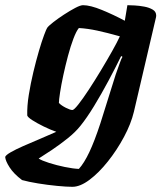

<svg xmlns="http://www.w3.org/2000/svg" viewBox="-86 -520 632 740"><path d="M193 200Q171 200 134.5 196.5Q98 193 61 187Q24 181 -1 174Q-33 150 -49 125Q-65 100 -66 85Q-64 78 -45 67Q-26 56 3.5 43Q33 30 66.5 16Q100 2 131 -12Q108 -20 82.5 -32.5Q57 -45 39 -56.5Q21 -68 19 -75Q18 -111 25 -154.5Q32 -198 42.5 -242Q53 -286 64 -323.5Q75 -361 84 -385Q93 -409 96 -413Q102 -421 120 -435Q138 -449 161 -464Q184 -479 204 -489.5Q224 -500 234 -500Q262 -500 307 -481.5Q352 -463 395 -440L405 -500Q415 -500 433 -499Q451 -498 470 -494.5Q489 -491 502.5 -483Q516 -475 516 -460Q516 -455 514 -448L430 -89Q419 -43 392 7.5Q365 58 330 102Q295 146 259 173Q223 200 193 200ZM193 -96Q199 -96 216 -117.5Q233 -139 256 -174Q279 -209 302.5 -248Q326 -287 346 -322.5Q366 -358 376 -380Q326 -394 289 -402Q252 -410 218 -412Q208 -400 197 -371Q186 -342 176 -304.5Q166 -267 158 -230Q150 -193 145.5 -163.5Q141 -134 141 -123Q151 -113 168 -104.5Q185 -96 193 -96ZM218 131Q238 109 258 67Q278 25 301 -45L360 -233Q369 -258 375.5 -276.5Q382 -295 386 -301L381 -304Q359 -259 332 -208.5Q305 -158 277 -112Q249 -66 224 -35Q205 -11 175 13Q145 37 114.5 57.5Q84 78 63 91Q75 99 103.5 108Q132 117 163.5 123.5Q195 130 218 131Z"/></svg>

Font: Texturina ExtraBold
Style: Italic
Weight: 800
Italic angle: -11°
Designer: Guillermo Torres Carreño
Foundry: Omnibus-Type
Version: Version 1.002; ttfautohint (v1.8.3)